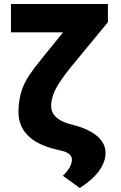

<svg xmlns="http://www.w3.org/2000/svg" viewBox="-20 -747 602 959"><path d="M207 -477.1 410.6 -727.1H519V-636.2L331.5 -408.7Q304.2 -375.5 279.3 -337.9Q258.3 -307.1 246.6 -275.9Q235.4 -246.1 235.4 -217.3Q235.4 -186.5 258.3 -163.6Q280.3 -141.6 323.7 -128.9L354 -120.6Q428.7 -100.1 468.3 -64.5Q507.3 -28.3 507.3 16.1Q507.3 61.5 474.6 106.9Q442.4 151.4 378.4 191.9L293.9 130.9Q317.9 107.9 328.1 88.4Q338.4 68.8 339.4 52.2Q339.8 36.1 327.6 24.4Q315.4 12.7 290.5 6.8L256.8 -1.5Q167 -22.9 119.6 -69.8Q72.3 -117.2 72.3 -186.5Q72.3 -231.4 81.5 -270Q90.3 -307.6 106.9 -338.9Q123 -369.1 148.9 -403.8Q157.2 -414.6 207 -477.1ZM34.7 -585.4V-727.1H440.9V-585.4Z"/></svg>

Font: My Font
Style: Regular
Weight: 500
Designer: Rasmus Andersson
Foundry: rsms
Version: Version 0.001